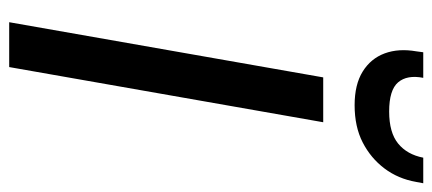

<svg xmlns="http://www.w3.org/2000/svg" viewBox="-288 -676 963 428"><g transform="rotate(90 194.0 -461.5)"><path d="M29 0 152 -700H252L129 0ZM214 -770Q168 -770 139 -788Q110 -806 98.5 -837Q87 -868 94 -908L96 -923H153Q146 -887 163 -867Q180 -847 228 -847Q275 -847 299.5 -867Q324 -887 331 -923H388L385 -907Q378 -867 355 -836.5Q332 -806 297 -788Q262 -770 214 -770Z"/></g></svg>

Font: DM Sans 24pt Medium
Style: Italic
Weight: 500
Italic angle: -10°
Designer: Colophon Foundry, Jonny Pinhorn
Foundry: Colophon Foundry
Version: Version 4.004;gftools[0.9.30]